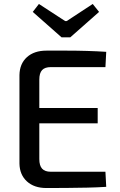

<svg xmlns="http://www.w3.org/2000/svg" viewBox="-20 -946 603 967"><path d="M214 -691Q264 -691 316 -691Q368 -691 418.5 -689.5Q469 -688 515 -685L511 -608H236Q206 -608 192 -593Q178 -578 178 -545V-145Q178 -112 192 -96.5Q206 -81 236 -81H511L515 -5Q469 -2 418.5 -1Q368 0 316 0.5Q264 1 214 1Q152 1 115.5 -32.5Q79 -66 78 -122V-568Q79 -625 115.5 -658Q152 -691 214 -691ZM96 -402H472V-325H96ZM447 -926 479 -886 334 -758H290L145 -886L176 -926L308 -840H316Z"/></svg>

Font: Exo 2 Medium
Style: Regular
Weight: 500
Designer: Natanael Gama
Foundry: Natanael Gama
Version: Version 2.010